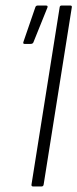

<svg xmlns="http://www.w3.org/2000/svg" viewBox="-20 -675 280 695"><path d="M100 0Q93 0 94 -7L196 -649Q197 -655 203 -655H234Q241 -655 240 -649L138 -7Q137 0 130 0ZM69 -516Q62 -516 65 -524L108 -649Q110 -655 117 -655H146Q151 -655 152 -652.5Q153 -650 151 -646L101 -522Q99 -516 90 -516Z"/></svg>

Font: Sofia Sans Condensed Light
Style: Italic
Weight: 300
Italic angle: -9°
Version: Version 4.100